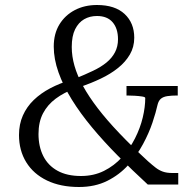

<svg xmlns="http://www.w3.org/2000/svg" viewBox="-20 -738 768 768"><path d="M610 -318Q604 -290 590 -248Q576 -206 552 -161.5Q528 -117 493 -78Q458 -39 409 -14.5Q360 10 296 10Q222 10 168 -16Q114 -42 85 -89Q56 -136 56 -198Q56 -241 71.5 -276Q87 -311 115 -338Q143 -365 181 -385Q219 -405 263 -418L280 -384Q236 -368 203 -343.5Q170 -319 152 -284.5Q134 -250 134 -202Q134 -152 153 -114Q172 -76 210 -55Q248 -34 304 -34Q355 -34 396 -54.5Q437 -75 468 -109Q499 -143 520 -184.5Q541 -226 551 -268Q561 -310 561 -346Q561 -350 548.5 -352Q536 -354 519 -355Q502 -356 488 -356H486V-394H691V-356H689Q666 -356 649.5 -353.5Q633 -351 623.5 -343Q614 -335 610 -318ZM693 0H571Q508 -58 451.5 -115Q395 -172 348 -228.5Q301 -285 267 -340Q233 -395 214 -448.5Q195 -502 195 -552Q195 -603 217.5 -640Q240 -677 279 -697.5Q318 -718 368 -718Q440 -718 478.5 -682Q517 -646 517 -587Q517 -550 499.5 -520Q482 -490 452 -466Q422 -442 383 -423.5Q344 -405 301 -390L282 -424Q321 -440 352.5 -455Q384 -470 406 -488Q428 -506 440 -529Q452 -552 452 -581Q452 -624 430.5 -649Q409 -674 368 -674Q339 -674 316.5 -661Q294 -648 280.5 -621Q267 -594 267 -550Q267 -513 278 -474.5Q289 -436 312 -394Q335 -352 371 -305Q407 -258 457 -205.5Q507 -153 572 -93Q589 -78 602.5 -67.5Q616 -57 631.5 -51.5Q647 -46 669 -46H693Z"/></svg>

Font: Roboto Serif 36pt Light
Style: Regular
Weight: 300
Designer: Greg Gazdowicz
Foundry: Commercial Type
Version: Version 1.008